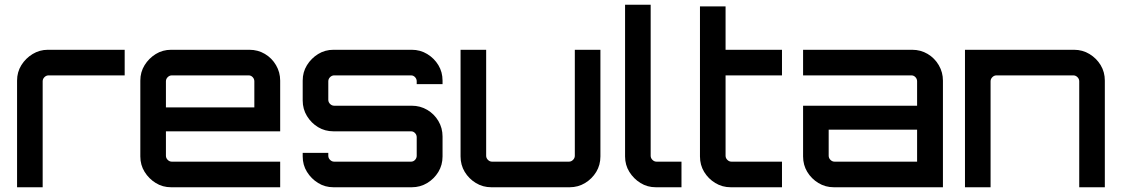

<svg xmlns="http://www.w3.org/2000/svg" viewBox="-20 -790 4733 810"><path d="M52 0V-450Q52 -486 70 -515Q88 -544 117.5 -562Q147 -580 182 -580H506V-472H185Q175 -472 167.5 -464.5Q160 -457 160 -447V0Z M702 0Q666 0 637 -18Q608 -36 590 -65Q572 -94 572 -130V-450Q572 -486 590 -515Q608 -544 637 -562Q666 -580 702 -580H1032Q1068 -580 1097.5 -562.5Q1127 -545 1144.5 -515Q1162 -485 1162 -450V-236H680V-133Q680 -123 687.5 -115.5Q695 -108 705 -108H1162V0H702ZM680 -337H1053V-447Q1053 -457 1046 -464.5Q1039 -472 1029 -472H705Q695 -472 687.5 -464.5Q680 -457 680 -447Z M1387 0Q1351 0 1322 -18Q1293 -36 1275 -65Q1257 -94 1257 -130V-145H1365V-133Q1365 -123 1372.5 -115.5Q1380 -108 1390 -108H1714Q1724 -108 1731 -115.5Q1738 -123 1738 -133V-211Q1738 -221 1731 -228.5Q1724 -236 1714 -236H1387Q1351 -236 1322 -253.5Q1293 -271 1275 -300.5Q1257 -330 1257 -366V-450Q1257 -486 1275 -515Q1293 -544 1322 -562Q1351 -580 1387 -580H1717Q1753 -580 1782.5 -562Q1812 -544 1829.5 -515Q1847 -486 1847 -450V-435H1738V-447Q1738 -457 1731 -464.5Q1724 -472 1714 -472H1390Q1380 -472 1372.5 -464.5Q1365 -457 1365 -447V-369Q1365 -359 1372.5 -351.5Q1380 -344 1390 -344H1717Q1753 -344 1782.5 -326.5Q1812 -309 1829.5 -279.5Q1847 -250 1847 -214V-130Q1847 -94 1829.5 -65Q1812 -36 1782.5 -18Q1753 0 1717 0H1387Z M2053 0Q2017 0 1987.5 -18Q1958 -36 1940.5 -65Q1923 -94 1923 -130V-580H2031V-133Q2031 -123 2038.5 -115.5Q2046 -108 2056 -108H2380Q2390 -108 2397.5 -115.5Q2405 -123 2405 -133V-580H2513V-130Q2513 -94 2495.5 -65Q2478 -36 2448.5 -18Q2419 0 2383 0H2053Z M2747 0Q2711 0 2682 -18Q2653 -36 2635 -65Q2617 -94 2617 -130V-770H2725V-133Q2725 -123 2732.5 -115.5Q2740 -108 2750 -108H2855V0H2747Z M3063 0Q3027 0 2997.5 -18Q2968 -36 2950.5 -65Q2933 -94 2933 -130V-763H3041V-580H3279V-472H3041V-133Q3041 -123 3048.5 -115.5Q3056 -108 3066 -108H3279V0H3063Z M3498 0Q3462 0 3432.5 -18Q3403 -36 3385.5 -65Q3368 -94 3368 -130V-344H3849V-447Q3849 -457 3842 -464.5Q3835 -472 3825 -472H3368V-580H3828Q3864 -580 3893.5 -562.5Q3923 -545 3940.5 -515Q3958 -485 3958 -450V0ZM3501 -108H3849V-243H3476V-133Q3476 -123 3483.5 -115.5Q3491 -108 3501 -108Z M4051 0V-580H4511Q4547 -580 4576.5 -562Q4606 -544 4623.5 -515Q4641 -486 4641 -450V0H4533V-447Q4533 -457 4525.5 -464.5Q4518 -472 4508 -472H4184Q4174 -472 4166.5 -464.5Q4159 -457 4159 -447V0Z"/></svg>

Font: Orbitron Medium
Style: Regular
Weight: 500
Designer: Matt McInerney
Foundry: The League of Moveable Type
Version: Version 2.001